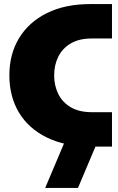

<svg xmlns="http://www.w3.org/2000/svg" viewBox="-20 -720 578 943"><path d="M424 0Q299 -1 209.5 -45Q120 -89 73 -167.5Q26 -246 26 -350Q26 -454 73.5 -532.5Q121 -611 210 -655.5Q299 -700 424 -700H530V-531H431Q369 -531 328 -507Q287 -483 266.5 -442Q246 -401 246 -350Q246 -299 266.5 -258Q287 -217 328 -193Q369 -169 431 -169H530V0ZM202 203 303 -36H464L363 203Z"/></svg>

Font: MuseoModerno Black
Style: Regular
Weight: 900
Designer: Pablo Cosgaya, Héctor Gatti, Marcela Romero, and the Authors of The MuseoModerno Project.
Foundry: Omnibus-Type Team
Version: Version 1.001